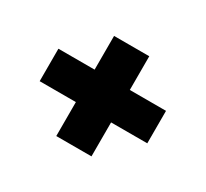

<svg xmlns="http://www.w3.org/2000/svg" viewBox="-92 -648 713 666"><g transform="rotate(30 264.5 -314.5)"><path d="M194 -114V-250H49V-380H194V-515H335V-380H480V-250H335V-114Z"/></g></svg>

Font: Georama
Style: Bold
Weight: 700
Designer: Jean-Baptiste Levee
Foundry: Production Type
Version: Version 1.000